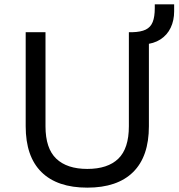

<svg xmlns="http://www.w3.org/2000/svg" viewBox="-20 -853 820 882"><path d="M381 9Q243 9 170.5 -62.5Q98 -134 98 -273V-705H189V-273Q189 -171 238.5 -124Q288 -77 381 -77Q475 -77 523.5 -124Q572 -171 572 -273V-705H664V-273Q664 -134 591.5 -62.5Q519 9 381 9ZM642 -649 587 -685V-705Q627 -706 649.5 -717Q672 -728 681.5 -752Q691 -776 691 -815V-833H780V-801Q780 -759 764 -725.5Q748 -692 717 -672Q686 -652 642 -649Z"/></svg>

Font: Nunito Sans 7pt
Style: Regular
Weight: 400
Designer: Vernon Adams
Foundry: Vernon Adams
Version: Version 3.101;gftools[0.9.27]